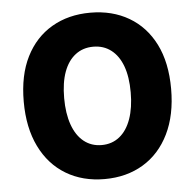

<svg xmlns="http://www.w3.org/2000/svg" viewBox="-50 -713 788 776"><g transform="rotate(-5 344.0 -325.5)"><path d="M344 12Q255 12 187.5 -28.5Q120 -69 82.5 -145.5Q45 -222 45 -328Q45 -435 82.5 -509.5Q120 -584 187.5 -623.5Q255 -663 344 -663Q433 -663 500.5 -623.5Q568 -584 605.5 -509.5Q643 -435 643 -328Q643 -222 605.5 -145.5Q568 -69 500.5 -28.5Q433 12 344 12ZM344 -126Q386 -126 416.5 -150.5Q447 -175 463 -220.5Q479 -266 479 -328Q479 -391 463 -434.5Q447 -478 416.5 -501.5Q386 -525 344 -525Q302 -525 271.5 -501.5Q241 -478 225 -434.5Q209 -391 209 -328Q209 -266 225 -220.5Q241 -175 271.5 -150.5Q302 -126 344 -126Z"/></g></svg>

Font: Source Sans 3 ExtraBold
Style: Regular
Weight: 800
Designer: Paul D. Hunt
Foundry: Adobe
Version: Version 3.052;hotconv 1.1.0;makeotfexe 2.6.0